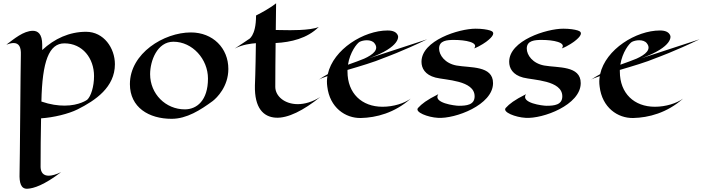

<svg xmlns="http://www.w3.org/2000/svg" viewBox="-20 -707 4312 1178"><path d="M355 349C324 364 298 371 279 371C246 371 230 351 229 318C229 218 230 119 232 19C308 14 400 -8 456 -36C566 -91 685 -172 685 -313C685 -412 617 -512 508 -512C406 -512 314 -470 239 -400V-433C239 -499 212 -518 182 -518C124 -518 66 -468 19 -433C36 -439 51 -443 63 -443C96 -443 110 -419 108 -370C106 -302 102 301 100 357C98 414 108 453 148 451C187 449 250 429 355 349ZM376 -59C336 -59 289 -65 234 -84C239 -332 281 -441 375 -441C487 -441 557 -349 557 -240C557 -176 538 -116 515 -95C515 -95 467 -59 376 -59Z M1381 -284C1381 -412 1286 -508 1151 -508C986 -508 777 -380 777 -191C777 -48 893 22 1033 22C1126 22 1210 -32 1285 -87C1311 -107 1381 -176 1381 -284ZM1044 -451C1161 -451 1256 -344 1256 -225C1256 -90 1187 -36 1114 -36C996 -36 901 -131 901 -252C901 -333 944 -451 1044 -451Z M1945 -112C1896 -81 1848 -68 1807 -68C1727 -68 1670 -116 1669 -173C1669 -260 1670 -350 1671 -443C1765 -448 1865 -471 1936 -542C1886 -518 1739 -522 1739 -522C1739 -522 1707 -522 1672 -523L1674 -687C1674 -687 1642 -658 1551 -612C1551 -482 1504 -465 1504 -465C1504 -465 1459 -434 1420 -409C1468 -434 1522 -440 1550 -442C1548 -271 1544 -182 1544 -182C1541 -44 1596 10 1671 15C1746 20 1843 -30 1945 -112Z M2243 -349C2444 -421 2422 -487 2422 -487C2414 -511 2390 -520 2358 -520C2212 -520 2025 -405 1991 -252C1973 -242 1954 -231 1935 -218C1947 -225 1966 -232 1989 -240C1985 -219 1985 -198 1988 -176C2003 -47 2099 19 2194 17C2288 15 2401 -14 2500 -102C2460 -73 2394 -52 2327 -52C2200 -52 2112 -134 2112 -268V-278C2190 -301 2275 -326 2334 -351C2334 -351 2453 -394 2601 -466ZM2214 -347C2189 -336 2156 -325 2115 -310C2127 -387 2170 -441 2186 -450C2198 -456 2214 -460 2231 -460C2249 -460 2268 -455 2278 -441C2307 -404 2270 -372 2214 -347Z M3005 -197C3005 -306 2864 -290 2781 -305C2710 -318 2674 -369 2674 -409C2674 -459 2723 -462 2767 -462C2835 -462 2919 -447 2889 -410C2928 -424 2966 -453 2966 -453C3004 -482 3023 -509 2987 -520C2968 -526 2937 -531 2898 -531C2796 -531 2566 -459 2566 -328C2566 -289 2587 -248 2652 -231C2713 -215 2892 -215 2892 -116C2892 -63 2842 -58 2795 -58C2772 -58 2634 -75 2669 -129C2597 -93 2568 -70 2545 -45C2522 -19 2606 13 2667 16C2772 23 3005 -63 3005 -197Z M3543 -197C3543 -306 3402 -290 3319 -305C3248 -318 3212 -369 3212 -409C3212 -459 3261 -462 3305 -462C3373 -462 3457 -447 3427 -410C3466 -424 3504 -453 3504 -453C3542 -482 3561 -509 3525 -520C3506 -526 3475 -531 3436 -531C3334 -531 3104 -459 3104 -328C3104 -289 3125 -248 3190 -231C3251 -215 3430 -215 3430 -116C3430 -63 3380 -58 3333 -58C3310 -58 3172 -75 3207 -129C3135 -93 3106 -70 3083 -45C3060 -19 3144 13 3205 16C3310 23 3543 -63 3543 -197Z M3914 -349C4115 -421 4093 -487 4093 -487C4085 -511 4061 -520 4029 -520C3883 -520 3696 -405 3662 -252C3644 -242 3625 -231 3606 -218C3618 -225 3637 -232 3660 -240C3656 -219 3656 -198 3659 -176C3674 -47 3770 19 3865 17C3959 15 4072 -14 4171 -102C4131 -73 4065 -52 3998 -52C3871 -52 3783 -134 3783 -268V-278C3861 -301 3946 -326 4005 -351C4005 -351 4124 -394 4272 -466ZM3885 -347C3860 -336 3827 -325 3786 -310C3798 -387 3841 -441 3857 -450C3869 -456 3885 -460 3902 -460C3920 -460 3939 -455 3949 -441C3978 -404 3941 -372 3885 -347Z"/></svg>

Font: Eagle Lake
Style: Regular
Weight: 400
Designer: Astigmatic (AOETI)
Foundry: Astigmatic (AOETI)
Version: Version 1.000